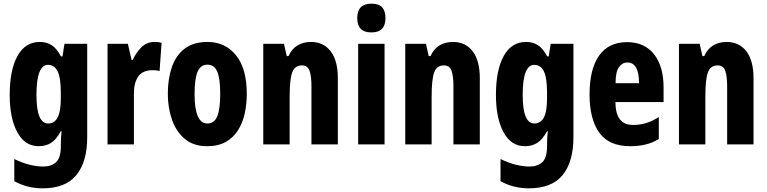

<svg xmlns="http://www.w3.org/2000/svg" viewBox="-20 -788 4188 1048"><path d="M197 -559Q233 -559 260.5 -542.5Q288 -526 313 -480H321L332 -549H456V-39Q456 95 397 167.5Q338 240 212 240Q129 240 58 201V80Q103 102 143 111.5Q183 121 215 121Q261 121 286.5 97Q312 73 312 11V5Q312 -36 316 -72H312Q287 -26 258.5 -8Q230 10 191 10Q116 10 74.5 -66Q33 -142 33 -270Q33 -406 75.5 -482.5Q118 -559 197 -559ZM242 -434Q211 -434 195 -393.5Q179 -353 179 -269Q179 -114 243 -114Q277 -114 294.5 -146.5Q312 -179 312 -254V-280Q312 -364 294.5 -399Q277 -434 242 -434Z M822 -559Q830 -559 839 -558.5Q848 -558 862 -554L851 -400Q843 -403 832.5 -404Q822 -405 813 -405Q760 -405 735.5 -371.5Q711 -338 711 -279V0H567V-549H678L698 -461H705Q720 -497 750 -528Q780 -559 822 -559Z M1327 -276Q1327 -221 1316 -169.5Q1305 -118 1279.5 -77.5Q1254 -37 1212.5 -13.5Q1171 10 1111 10Q1036 10 988.5 -30Q941 -70 918.5 -135.5Q896 -201 896 -276Q896 -357 918 -421.5Q940 -486 988 -522.5Q1036 -559 1113 -559Q1210 -559 1268.5 -486Q1327 -413 1327 -276ZM1042 -274Q1042 -114 1112 -114Q1150 -114 1166 -153.5Q1182 -193 1182 -276Q1182 -358 1166 -396.5Q1150 -435 1112 -435Q1075 -435 1058.5 -396.5Q1042 -358 1042 -274Z M1677 -559Q1746 -559 1785 -508Q1824 -457 1824 -361V0H1680V-317Q1680 -373 1669.5 -402Q1659 -431 1628 -431Q1589 -431 1575 -393Q1561 -355 1561 -259V0H1417V-549H1530L1545 -482H1555Q1573 -522 1604.5 -540.5Q1636 -559 1677 -559Z M2007 -768Q2048 -768 2066 -748Q2084 -728 2084 -689Q2084 -611 2007 -611Q1930 -611 1930 -689Q1930 -768 2007 -768ZM2079 -549V0H1935V-549Z M2452 -559Q2521 -559 2560 -508Q2599 -457 2599 -361V0H2455V-317Q2455 -373 2444.5 -402Q2434 -431 2403 -431Q2364 -431 2350 -393Q2336 -355 2336 -259V0H2192V-549H2305L2320 -482H2330Q2348 -522 2379.5 -540.5Q2411 -559 2452 -559Z M2851 -559Q2887 -559 2914.5 -542.5Q2942 -526 2967 -480H2975L2986 -549H3110V-39Q3110 95 3051 167.5Q2992 240 2866 240Q2783 240 2712 201V80Q2757 102 2797 111.5Q2837 121 2869 121Q2915 121 2940.5 97Q2966 73 2966 11V5Q2966 -36 2970 -72H2966Q2941 -26 2912.5 -8Q2884 10 2845 10Q2770 10 2728.5 -66Q2687 -142 2687 -270Q2687 -406 2729.5 -482.5Q2772 -559 2851 -559ZM2896 -434Q2865 -434 2849 -393.5Q2833 -353 2833 -269Q2833 -114 2897 -114Q2931 -114 2948.5 -146.5Q2966 -179 2966 -254V-280Q2966 -364 2948.5 -399Q2931 -434 2896 -434Z M3403 -558Q3498 -558 3550 -492Q3602 -426 3602 -310V-231H3339Q3340 -166 3364 -136Q3388 -106 3436 -106Q3473 -106 3506 -116Q3539 -126 3576 -149V-29Q3541 -8 3502.5 1Q3464 10 3420 10Q3303 10 3250.5 -64.5Q3198 -139 3198 -272Q3198 -411 3250 -484.5Q3302 -558 3403 -558ZM3404 -447Q3377 -447 3358.5 -421.5Q3340 -396 3340 -334H3468Q3468 -447 3404 -447Z M3946 -559Q4015 -559 4054 -508Q4093 -457 4093 -361V0H3949V-317Q3949 -373 3938.5 -402Q3928 -431 3897 -431Q3858 -431 3844 -393Q3830 -355 3830 -259V0H3686V-549H3799L3814 -482H3824Q3842 -522 3873.5 -540.5Q3905 -559 3946 -559Z"/></svg>

Font: Noto Sans Tamil ExtraCondensed ExtraBold
Style: Regular
Weight: 800
Width: 2
Designer: Jelle Bosma - Monotype Design Team
Foundry: Monotype Imaging Inc.
Version: Version 2.004; ttfautohint (v1.8.4.7-5d5b)